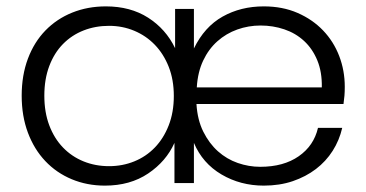

<svg xmlns="http://www.w3.org/2000/svg" viewBox="-20 -574 1148 602"><path d="M797 -494Q759 -494 724 -481.5Q689 -469 661.5 -444.5Q634 -420 617 -384Q600 -348 597 -300H989Q990 -348 975 -384.5Q960 -421 933.5 -445.5Q907 -470 871.5 -482Q836 -494 797 -494ZM1053 -173Q1044 -134 1023 -101Q1002 -68 970.5 -44Q939 -20 898 -6Q857 8 807 8Q734 8 674.5 -27Q615 -62 588 -126V0H527V-126Q501 -68 444.5 -30Q388 8 309 8Q253 8 205 -12Q157 -32 122 -69Q87 -106 67.5 -158Q48 -210 48 -274Q48 -338 67.5 -390Q87 -442 122.5 -478.5Q158 -515 206.5 -534.5Q255 -554 312 -554Q389 -554 444.5 -518.5Q500 -483 529 -423V-546H588V-422Q621 -490 678 -522Q735 -554 807 -554Q866 -554 913 -533.5Q960 -513 993 -478.5Q1026 -444 1043.5 -398.5Q1061 -353 1061 -302Q1061 -286 1060 -274Q1059 -262 1057 -248H596Q599 -198 617.5 -161Q636 -124 663.5 -99.5Q691 -75 725.5 -63Q760 -51 796 -51Q869 -51 916.5 -84Q964 -117 977 -173ZM119 -274Q119 -222 134.5 -181Q150 -140 177.5 -111.5Q205 -83 242 -68Q279 -53 322 -53Q364 -53 401 -68Q438 -83 465.5 -111.5Q493 -140 509 -181Q525 -222 525 -273Q525 -324 509 -364.5Q493 -405 465.5 -433.5Q438 -462 401 -477.5Q364 -493 322 -493Q279 -493 242 -478.5Q205 -464 177.5 -436Q150 -408 134.5 -367Q119 -326 119 -274Z"/></svg>

Font: SVN-Poppins Light
Style: Regular
Weight: 300
Designer: Ninad Kale (Devanagari), Jonny Pinhorn (Latin)
Foundry: Indian Type Foundry
Version: Version 3.002 2017; ttfautohint (v1.8.3)